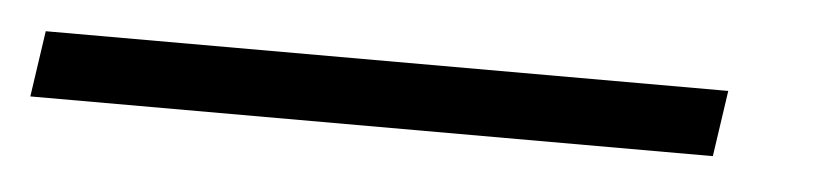

<svg xmlns="http://www.w3.org/2000/svg" viewBox="-80 97 598 139"><g transform="rotate(5 219.5 167.0)"><path d="M446 143 439 191H-57L-50 143Z"/></g></svg>

Font: Unna
Style: Bold Italic
Weight: 700
Italic angle: -8.05°
Designer: Jorge de Buen Unna
Foundry: Omnibus-Type
Version: Version 2.008